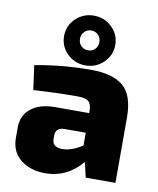

<svg xmlns="http://www.w3.org/2000/svg" viewBox="-87 -836 753 916"><g transform="rotate(10 290.0 -377.5)"><path d="M170 -648Q170 -698 206.5 -733Q243 -768 294 -768Q345 -768 381.5 -733Q418 -698 418 -648Q418 -597 381.5 -562Q345 -527 294 -527Q243 -527 206.5 -562Q170 -597 170 -648ZM247 -648Q247 -627 260.5 -613.5Q274 -600 294 -600Q314 -600 327.5 -613.5Q341 -627 341 -648Q341 -668 327.5 -682Q314 -696 294 -696Q274 -696 260.5 -682Q247 -668 247 -648ZM70 -368 54 -486Q186 -511 326 -511Q431 -511 482 -467.5Q533 -424 533 -317V0H389L372 -73Q300 13 195 13Q122 13 75 -24.5Q28 -62 28 -129V-179Q28 -238 70.5 -272Q113 -306 187 -306H352V-318Q351 -350 336.5 -362.5Q322 -375 283 -375Q186 -375 70 -368ZM206 -172V-155Q206 -115 255 -115Q299 -115 352 -149V-211H248Q206 -210 206 -172Z"/></g></svg>

Font: Exo 2.0 Extra Bold
Style: Regular
Weight: 800
Designer: Natanael Gama
Version: Version 1.001;PS 001.001;hotconv 1.0.70;makeotf.lib2.5.58329